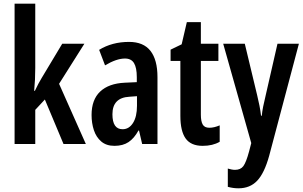

<svg xmlns="http://www.w3.org/2000/svg" viewBox="-20 -780 1642 1040"><path d="M171 -412Q171 -380 169.5 -349Q168 -318 165 -288H169Q178 -308 187.5 -325.5Q197 -343 206 -358L317 -543H437L300 -326L445 0H324L223 -241L171 -185V0H59V-760H171Z M679 -553Q757 -553 795 -504.5Q833 -456 833 -362V0H750L733 -73H730Q707 -31 676.5 -10.5Q646 10 600 10Q556 10 528.5 -13.5Q501 -37 488.5 -75Q476 -113 476 -157Q476 -240 522.5 -284Q569 -328 656 -332L721 -335V-362Q721 -413 706 -438Q691 -463 657 -463Q611 -463 549 -426L517 -510Q587 -553 679 -553ZM681 -256Q589 -251 589 -161Q589 -80 644 -80Q679 -80 700.5 -114Q722 -148 722 -207V-259Z M1114 -88Q1140 -88 1170 -101V-12Q1151 -1 1128 4.5Q1105 10 1078 10Q1014 10 985.5 -30Q957 -70 957 -152V-450H904V-511L964 -540L992 -660H1068V-543H1163V-450H1068V-159Q1068 -123 1078 -105.5Q1088 -88 1114 -88Z M1189 -543H1306L1373 -264Q1380 -236 1385.5 -207.5Q1391 -179 1394 -153H1398Q1400 -176 1405.5 -203Q1411 -230 1419 -263L1483 -543H1599L1438 64Q1412 158 1373 199Q1334 240 1272 240Q1257 240 1243 238Q1229 236 1214 232V133Q1224 136 1234 138Q1244 140 1253 140Q1283 140 1298 120Q1313 100 1329 41L1341 -5Z"/></svg>

Font: Noto Sans Ethiopic ExtraCondensed SemiBold
Style: Regular
Weight: 600
Width: 2
Designer: Monotype Design Team
Foundry: Monotype Imaging Inc.
Version: Version 2.102; ttfautohint (v1.8.4.7-5d5b)